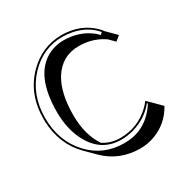

<svg xmlns="http://www.w3.org/2000/svg" viewBox="-165 -801 984 1010"><g transform="rotate(-30 327.5 -295.5)"><path d="M567.9 -121.1 624.5 -64.5Q578.1 19 490.2 51.3Q448.2 66.4 402.3 66.4Q276.9 65.4 192.4 -18.1L135.7 -74.7Q44.9 -165.5 39.1 -307.6Q38.6 -315.9 39.1 -323.2Q39.1 -473.6 136.2 -571.3Q223.1 -657.7 340.8 -658.2Q456.1 -657.7 530.3 -584Q543.9 -570.3 546.9 -564L603.5 -507.3L574.7 -483.4L541.5 -516.6Q475.6 -562.5 390.6 -562.5Q288.1 -562.5 232.4 -473.6Q184.6 -395.5 184.6 -260.3Q185.1 -141.1 237.8 -63.5Q283.7 -34.2 339.8 -34.2Q446.8 -34.2 523.9 -107.9Q540 -123.5 549.8 -138.2ZM555.2 -119.1 551.3 -123Q500 -58.6 414.6 -34.2Q377.4 -23.9 339.8 -23.9Q219.7 -23.9 159.2 -137.2Q118.7 -213.9 118.2 -316.9Q118.2 -546.9 249.5 -609.9Q289.6 -628.4 334 -628.9Q431.6 -628.9 500.5 -574.2Q512.7 -564 520.5 -554.7L533.2 -565.9Q485.8 -623 403.3 -641.1Q372.6 -647.5 340.8 -647.9Q222.7 -647.9 138.2 -559.1Q49.3 -464.4 48.8 -323.2Q48.8 -182.1 135.7 -88.9Q218.8 0 346.2 0Q463.9 0 537.1 -93.3Q547.4 -106 555.2 -119.1Z"/></g></svg>

Font: Linux Biolinum Shadow O
Style: Regular
Weight: 400
Designer: Philipp H. Poll
Foundry: Philipp H. Poll
Version: Version 1.0.4